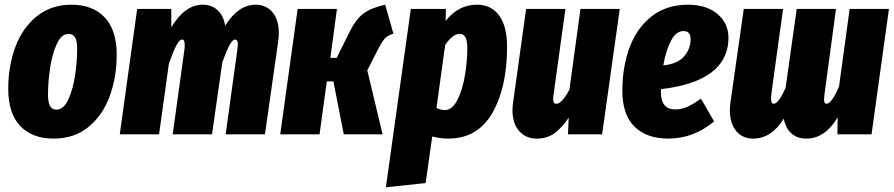

<svg xmlns="http://www.w3.org/2000/svg" viewBox="-20 -571 3798 816"><path d="M15 -194Q15 -289 45 -370.5Q75 -452 136 -501.5Q197 -551 284 -551Q374 -551 425 -497Q476 -443 476 -338Q476 -243 446 -161.5Q416 -80 355.5 -31Q295 18 208 18Q117 18 66 -35.5Q15 -89 15 -194ZM308 -364Q308 -397 299 -412Q290 -427 272 -427Q241 -427 221.5 -384.5Q202 -342 193 -282.5Q184 -223 184 -169Q184 -135 193 -120Q202 -105 220 -105Q250 -105 270 -147.5Q290 -190 299 -250.5Q308 -311 308 -364Z M1165 -430Q1165 -413 1162 -393L1106 0H939L989 -362L991 -382Q991 -403 979 -403Q969 -403 956.5 -381Q944 -359 925 -307L881 0H714L764 -362Q765 -369 765 -381Q765 -403 754 -403Q743 -403 730.5 -380Q718 -357 698 -302L656 0H489L563 -533H708V-455Q766 -551 841 -551Q880 -551 905 -527.5Q930 -504 937 -462Q993 -551 1066 -551Q1112 -551 1138.5 -518.5Q1165 -486 1165 -430Z M1652 -428Q1626 -420 1614 -406Q1602 -392 1584 -356L1541 -272L1606 0H1441L1397 -225H1369L1338 0H1171L1245 -533H1412L1384 -325H1411L1468 -440Q1492 -488 1523.5 -512.5Q1555 -537 1617 -551Z M1726 -533H1875L1874 -482Q1928 -551 2007 -551Q2068 -551 2101.5 -505Q2135 -459 2135 -372Q2135 -200 2072.5 -91Q2010 18 1885 18Q1849 18 1817 9L1789 207L1620 225ZM1966 -365Q1966 -400 1957.5 -413.5Q1949 -427 1934 -427Q1904 -427 1872 -380L1835 -112Q1855 -103 1870 -103Q1902 -103 1924 -146.5Q1946 -190 1956 -251Q1966 -312 1966 -365Z M2158 -103Q2158 -120 2161 -138L2216 -533H2383L2332 -164Q2331 -159 2331 -150Q2331 -130 2344 -130Q2368 -130 2400 -190L2447 -533H2614L2539 0H2394L2397 -71Q2369 -29 2337.5 -5.5Q2306 18 2261 18Q2214 18 2186 -14.5Q2158 -47 2158 -103Z M3076 -404Q3070 -225 2789 -192V-178Q2789 -106 2850 -106Q2876 -106 2901 -117Q2926 -128 2959 -152L3015 -55Q2928 18 2820 18Q2728 18 2676.5 -33Q2625 -84 2625 -185Q2625 -287 2656 -370Q2687 -453 2750 -502Q2813 -551 2904 -551Q2984 -551 3031 -510Q3078 -469 3076 -404ZM2915 -404Q2915 -439 2885 -439Q2853 -439 2831.5 -397.5Q2810 -356 2799 -293Q2859 -299 2887 -331Q2915 -363 2915 -404Z M3758 -533 3684 0H3539L3540 -73Q3516 -30 3482 -6Q3448 18 3407 18Q3368 18 3343.5 -4Q3319 -26 3311 -67Q3259 18 3181 18Q3135 18 3108.5 -14.5Q3082 -47 3082 -103Q3082 -121 3085 -140L3141 -533H3308L3258 -170Q3257 -163 3257 -152Q3257 -130 3268 -130Q3279 -130 3292.5 -149Q3306 -168 3319 -199L3366 -533H3533L3484 -170Q3482 -154 3482 -150Q3482 -130 3493 -130Q3504 -130 3518 -150Q3532 -170 3546 -204L3591 -533Z"/></svg>

Font: Fira Sans Extra Condensed ExtraBold
Style: Italic
Weight: 800
Width: 3
Italic angle: -8°
Designer: Carrois Corporate & Edenspiekermann AG
Foundry: Carrois Corporate GbR & Edenspiekermann AG
Version: Version 4.203